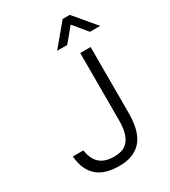

<svg xmlns="http://www.w3.org/2000/svg" viewBox="-225 -1050 1036 1169"><g transform="rotate(-30 293.0 -466.0)"><path d="M262 8Q213 8 174.5 -3Q136 -14 108.5 -37.5Q81 -61 64.5 -97.5Q48 -134 44 -184H118Q124 -143 141 -114.5Q158 -86 188 -71.5Q218 -57 263 -57Q317 -57 346 -80Q375 -103 386.5 -143Q398 -183 398 -232V-707H471V-241Q471 -189 461 -143.5Q451 -98 427.5 -64.5Q404 -31 363 -11.5Q322 8 262 8ZM283 -789 409 -940H459L586 -789H514L434 -886L354 -789Z"/></g></svg>

Font: Onest Light
Style: Regular
Weight: 300
Designer: Dmitri Voloshin, Andrey Kudryavtsev
Foundry: Dmitri Voloshin, Andrey Kudryavtsev
Version: Version 1.000;gftools[0.9.33]